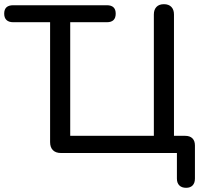

<svg xmlns="http://www.w3.org/2000/svg" viewBox="-25 -730 974 916"><path d="M819 122V0H266Q241 0 227.5 -13.5Q214 -27 214 -52V-624H38Q17 -624 6 -634.5Q-5 -645 -5 -665Q-5 -705 38 -705H485Q527 -705 527 -665Q527 -624 485 -624H310V-82H709V-661Q709 -684 721.5 -697Q734 -710 757 -710Q780 -710 792.5 -697Q805 -684 805 -661V-82H858Q881 -82 893 -70Q905 -58 905 -36V122Q905 143 894 154.5Q883 166 863 166Q842 166 830.5 154.5Q819 143 819 122Z"/></svg>

Font: SN Pro
Style: Regular
Weight: 400
Designer: Tobias Whetton
Foundry: Supernotes
Version: Version 1.003